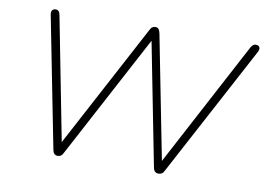

<svg xmlns="http://www.w3.org/2000/svg" viewBox="-74 -790 1256 910"><g transform="rotate(10 554.0 -335.0)"><path d="M229 -19 105 -649Q103 -662 108.5 -669Q114 -676 125 -676Q142 -676 146 -655L270 -19H239L578 -656Q583 -667 589.5 -671.5Q596 -676 605 -676Q614 -676 619.5 -670Q625 -664 628 -650L752 -19H725L1065 -660Q1070 -668 1075.5 -672Q1081 -676 1088 -676Q1097 -676 1102 -672Q1107 -668 1107.5 -661Q1108 -654 1104 -646L767 -14Q762 -3 755 1.5Q748 6 738 6Q728 6 721.5 -0.5Q715 -7 713 -19L592 -636H612L281 -14Q276 -3 269.5 1.5Q263 6 253 6Q243 6 237 -0.5Q231 -7 229 -19Z"/></g></svg>

Font: SN Pro Thin
Style: Italic
Weight: 200
Italic angle: -9°
Designer: Tobias Whetton
Foundry: Supernotes
Version: Version 1.003;Glyphs 3.3 (3324)